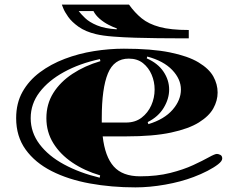

<svg xmlns="http://www.w3.org/2000/svg" viewBox="-20 -790 1023 832"><path d="M567 22Q463 22 369.5 5Q276 -12 204 -48.5Q132 -85 91 -142Q50 -199 50 -278Q50 -343 77.5 -392Q105 -441 152.5 -476.5Q200 -512 260.5 -535Q321 -558 387 -568.5Q453 -579 517 -579Q637 -579 716 -563Q795 -547 840.5 -519.5Q886 -492 904.5 -458.5Q923 -425 923 -389Q923 -354 904.5 -320.5Q886 -287 842 -259.5Q798 -232 721 -215.5Q644 -199 526 -199H425Q435 -111 473 -68.5Q511 -26 587 -26Q660 -26 717.5 -40.5Q775 -55 817 -74.5Q859 -94 885 -108.5Q911 -123 920 -123Q926 -123 934.5 -119Q943 -115 943 -103Q943 -92 925 -78Q907 -64 879 -49.5Q851 -35 819 -23Q764 -2 696 10Q628 22 567 22ZM623 -252Q692 -273 728 -314.5Q764 -356 764 -402Q764 -447 726.5 -486.5Q689 -526 618 -545L616 -537Q664 -516 688.5 -479.5Q713 -443 713 -402Q713 -362 689.5 -323Q666 -284 620 -261ZM421 -279Q421 -268 421 -259H526Q566 -259 593.5 -280Q621 -301 635.5 -333.5Q650 -366 650 -402Q650 -436 637 -466.5Q624 -497 599.5 -516.5Q575 -536 538 -536Q474 -536 447.5 -471.5Q421 -407 421 -279ZM412 -20 414 -30Q346 -50 293.5 -85.5Q241 -121 211 -169.5Q181 -218 181 -278Q181 -339 211 -387Q241 -435 294 -470Q347 -505 415 -525L413 -534Q325 -515 257.5 -478Q190 -441 151.5 -390.5Q113 -340 113 -278Q113 -216 151.5 -165Q190 -114 257.5 -77.5Q325 -41 412 -20ZM744 -624Q711 -624 664 -624.5Q617 -625 566.5 -626.5Q516 -628 470.5 -631.5Q425 -635 396 -642Q350 -653 320.5 -674Q291 -695 275.5 -717Q260 -739 254 -754.5Q248 -770 248 -770H539Q564 -735 594 -710.5Q624 -686 672 -673Q720 -660 798 -660V-624ZM486 -663V-667Q471 -672 450.5 -682.5Q430 -693 412 -708.5Q394 -724 385 -742H321Q330 -730 348.5 -712Q367 -694 400.5 -680Q434 -666 486 -663Z"/></svg>

Font: Diplomata
Style: Regular
Weight: 400
Designer: Eduardo Rodriguez Tunni
Foundry: Eduardo Rodriguez Tunni
Version: Version 1.002; ttfautohint (v1.8.4.7-5d5b);gftools[0.9.23]